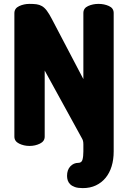

<svg xmlns="http://www.w3.org/2000/svg" viewBox="-20 -751 660 988"><path d="M383 87Q400 87 404.5 70.5Q409 54 409 28V-8Q409 -19 407 -26.5Q405 -34 400 -42L210 -388V-48Q210 -24 185.5 -12Q161 0 132 0Q103 0 78.5 -12Q54 -24 54 -48V-683Q54 -708 78.5 -719.5Q103 -731 132 -731Q153 -731 168 -729Q183 -727 196 -719.5Q209 -712 221 -696Q233 -680 247 -653L409 -344V-684Q409 -709 433.5 -720Q458 -731 487 -731Q516 -731 540.5 -720Q565 -709 565 -684V28Q565 70 554.5 104.5Q544 139 523.5 164Q503 189 473.5 203Q444 217 406 217Q381 217 365.5 211.5Q350 206 341 197Q332 188 328.5 177Q325 166 325 154Q325 123 342 105Q359 87 383 87Z"/></svg>

Font: AkaAcidDosis
Style: ExtraBold
Weight: 800
Designer: Edgar Tolentino, Pablo Impallari, Igino Marini, Aka-Acid
Foundry: Edgar Tolentino, Pablo Impallari, Igino Marini, Aka-Acid
Version: Version 1.007